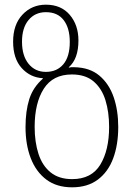

<svg xmlns="http://www.w3.org/2000/svg" viewBox="-20 -790 578 820"><path d="M288 10Q222 10 178 -23Q134 -56 111.5 -114Q89 -172 89 -247Q89 -316 105 -366.5Q121 -417 163 -454V-456Q109 -459 72.5 -499.5Q36 -540 36 -612Q36 -685 76 -727.5Q116 -770 176 -770Q241 -770 278 -726.5Q315 -683 315 -617Q315 -539 274 -503V-501Q283 -504 296 -503Q363 -502 404.5 -467Q446 -432 465.5 -375Q485 -318 485 -248Q485 -172 463.5 -114Q442 -56 398 -23Q354 10 288 10ZM176 -483Q223 -483 250.5 -515.5Q278 -548 278 -611Q278 -670 252 -704Q226 -738 176 -738Q130 -738 102 -704.5Q74 -671 74 -612Q74 -552 102 -517.5Q130 -483 176 -483ZM288 -25Q371 -25 408.5 -87Q446 -149 446 -248Q446 -311 430.5 -361.5Q415 -412 380 -442Q345 -472 287 -472Q206 -472 167 -411Q128 -350 128 -248Q128 -183 144.5 -132.5Q161 -82 196.5 -53.5Q232 -25 288 -25Z"/></svg>

Font: Noto Sans Georgian SemiCondensed ExtraLight
Style: Regular
Weight: 200
Width: 4
Designer: Monotype Design Team, Akaki Razmadze
Foundry: Google LLC
Version: Version 2.005; ttfautohint (v1.8.4.7-5d5b)